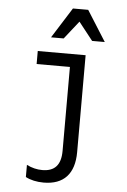

<svg xmlns="http://www.w3.org/2000/svg" viewBox="-65 -847 729 1103"><g transform="rotate(5 300.0 -295.5)"><path d="M406 19V-540H130V-465H322V19C322 100 287 139 215 139C185 139 155 132 125 117V187C153 202 189 210 229 210C345 210 406 144 406 19ZM199 -625H272L354 -729L436 -625H509L398 -801H310Z"/></g></svg>

Font: CommitMono
Style: 400Regular
Weight: 400
Monospace: yes
Designer: Eigil Nikolajsen
Foundry: Eigil Nikolajsen
Version: Version 1.143